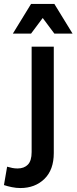

<svg xmlns="http://www.w3.org/2000/svg" viewBox="-75 -755 387 971"><path d="M-55 181 -39 88Q-25 92 -12.5 94.5Q0 97 14 97Q47 97 66 77.5Q85 58 85 14V-519H197V19Q197 104 149.5 150Q102 196 28 196Q7 196 -15 191.5Q-37 187 -55 181ZM-10 -585 82 -735H200L292 -585H200L141 -664L82 -585Z"/></svg>

Font: Radio Canada Medium
Style: Regular
Weight: 500
Designer: Charles Daoud, Etienne Aubert Bonn, Alexandre Saumier Demers, Jacques Le Bailly
Foundry: Radio-Canada
Version: Version 2.104; ttfautohint (v1.8.4.7-5d5b);gftools[0.9.28.de